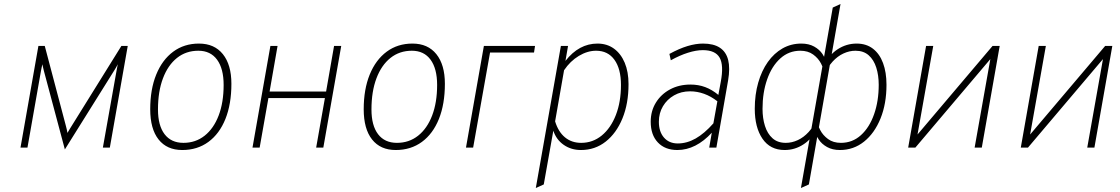

<svg xmlns="http://www.w3.org/2000/svg" viewBox="-20 -742 5630 965"><path d="M306 9 200 -388Q198 -396.5 196.2 -404Q194.5 -411.5 193 -419Q191 -409.5 189.2 -402Q187.5 -394.5 186 -386L118 0H83L173 -511H205L311 -110Q313.5 -101 315.5 -92Q317.5 -83 319 -74Q325 -84.5 330.5 -93.5Q336 -102.5 342 -112L590 -511H622L532 0H497L566 -388Q567.5 -397 568.8 -402.8Q570 -408.5 572 -419Q567 -409.5 562.8 -402Q558.5 -394.5 553 -386Z M896 12Q819 12 777 -41Q735 -94 735 -193Q735 -293 765.2 -367.2Q795.5 -441.5 850.5 -482.2Q905.5 -523 980 -523Q1057.5 -523 1100.2 -469.8Q1143 -416.5 1143 -321Q1143 -219 1113 -144.2Q1083 -69.5 1027.5 -28.8Q972 12 896 12ZM902 -24Q963 -24 1008.5 -60Q1054 -96 1079 -161.5Q1104 -227 1104 -315Q1104 -397 1071 -442Q1038 -487 977 -487Q915 -487 869.5 -450.8Q824 -414.5 799 -348.2Q774 -282 774 -192Q774 -111 807.2 -67.5Q840.5 -24 902 -24Z M1249 0 1339 -511H1375L1335 -282H1619L1659 -511H1695L1605 0H1569L1613 -249H1329L1285 0Z M1969 12Q1892 12 1850 -41Q1808 -94 1808 -193Q1808 -293 1838.2 -367.2Q1868.5 -441.5 1923.5 -482.2Q1978.5 -523 2053 -523Q2130.5 -523 2173.2 -469.8Q2216 -416.5 2216 -321Q2216 -219 2186 -144.2Q2156 -69.5 2100.5 -28.8Q2045 12 1969 12ZM1975 -24Q2036 -24 2081.5 -60Q2127 -96 2152 -161.5Q2177 -227 2177 -315Q2177 -397 2144 -442Q2111 -487 2050 -487Q1988 -487 1942.5 -450.8Q1897 -414.5 1872 -348.2Q1847 -282 1847 -192Q1847 -111 1880.2 -67.5Q1913.5 -24 1975 -24Z M2322 0 2412 -511H2669L2664 -478H2443L2358 0Z M2673 203 2799 -511H2835L2822 -436Q2890 -523 2983 -523Q3030.5 -523 3065.5 -497.8Q3100.5 -472.5 3119.8 -426.8Q3139 -381 3139 -319Q3139 -221.5 3108.5 -147Q3078 -72.5 3024.2 -30.2Q2970.5 12 2900 12Q2850.5 12 2813.2 -14Q2776 -40 2761 -85L2713 185ZM2901 -24Q2959.5 -24 3004.8 -61.2Q3050 -98.5 3075.5 -164.2Q3101 -230 3101 -315Q3101 -396 3068.2 -441.5Q3035.5 -487 2976 -487Q2932.5 -487 2889.2 -461Q2846 -435 2815 -389L2770 -132Q2786 -79.5 2819.5 -51.8Q2853 -24 2901 -24Z M3384.5 12Q3322.5 12 3286.5 -26Q3250.5 -64 3250.5 -130Q3250.5 -184 3276.5 -226.2Q3302.5 -268.5 3347.8 -292.8Q3393 -317 3450.5 -317Q3490.5 -317 3524.5 -304.2Q3558.5 -291.5 3590.5 -265L3602.5 -330Q3618.5 -414 3597 -452Q3575.5 -490 3512.5 -490Q3479 -490 3437.8 -477Q3396.5 -464 3351.5 -439L3344.5 -471Q3394 -498 3435.5 -510.5Q3477 -523 3513.5 -523Q3566.5 -523 3598 -502.2Q3629.5 -481.5 3639.8 -440.5Q3650 -399.5 3639.5 -338L3580.5 0H3544.5L3557.5 -75Q3518.5 -32.5 3474.8 -10.2Q3431 12 3384.5 12ZM3386.5 -21Q3432.5 -21 3476.5 -46Q3520.5 -71 3565.5 -122L3585.5 -233Q3553.5 -258 3518.8 -270.5Q3484 -283 3448.5 -283Q3403.5 -283 3368 -262.8Q3332.5 -242.5 3312 -208Q3291.5 -173.5 3291.5 -130Q3291.5 -80 3317.2 -50.5Q3343 -21 3386.5 -21Z M4201.5 12Q4164 12 4137 -3Q4110 -18 4095 -40.8Q4080 -63.5 4078.5 -86L4087.5 -136Q4089 -114.5 4102.5 -88.2Q4116 -62 4142 -43Q4168 -24 4206.5 -24Q4264.5 -24 4307.2 -62.8Q4350 -101.5 4373.2 -167.8Q4396.5 -234 4396.5 -316Q4396.5 -363.5 4384.2 -402.2Q4372 -441 4346.2 -464Q4320.5 -487 4279.5 -487Q4249 -487 4219.2 -473.2Q4189.5 -459.5 4164.8 -432.5Q4140 -405.5 4124.5 -366L4131.5 -423Q4146.5 -466 4190.2 -494.5Q4234 -523 4285.5 -523Q4334 -523 4367.5 -497.2Q4401 -471.5 4418.2 -425Q4435.5 -378.5 4435.5 -316Q4435.5 -220.5 4405.5 -146.5Q4375.5 -72.5 4322.8 -30.2Q4270 12 4201.5 12ZM3923.5 12Q3851 12 3812.2 -44.8Q3773.5 -101.5 3773.5 -195Q3773.5 -266.5 3790.8 -326.5Q3808 -386.5 3839.2 -430.5Q3870.5 -474.5 3913.2 -498.8Q3956 -523 4007.5 -523Q4045 -523 4072 -508Q4099 -493 4114 -470.2Q4129 -447.5 4130.5 -425L4121.5 -375Q4120 -396.5 4106.5 -422.8Q4093 -449 4067 -468Q4041 -487 4002.5 -487Q3944.5 -487 3901.8 -448.2Q3859 -409.5 3835.8 -343.2Q3812.5 -277 3812.5 -195Q3812.5 -147.5 3824.8 -108.8Q3837 -70 3862.8 -47Q3888.5 -24 3929.5 -24Q3960 -24 3989.8 -37.8Q4019.5 -51.5 4044.2 -78.5Q4069 -105.5 4084.5 -145L4077.5 -88Q4062.5 -45.5 4019 -16.8Q3975.5 12 3923.5 12ZM4005.5 203 4165.5 -704 4204.5 -722 4045.5 185Z M4544.5 0 4634.5 -511H4670.5L4591.5 -66L4968.5 -511H5004.5L4914.5 0H4878.5L4957.5 -445L4580.5 0Z M5110.5 0 5200.5 -511H5236.5L5157.5 -66L5534.5 -511H5570.5L5480.5 0H5444.5L5523.5 -445L5146.5 0Z"/></svg>

Font: Overpass Thin
Style: Italic
Weight: 250
Italic angle: -10°
Designer: Delve Withrington, Dave Bailey, Thomas Jockin
Foundry: Delve Fonts LLC
Version: Version 4.000